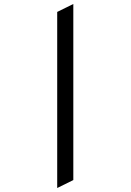

<svg xmlns="http://www.w3.org/2000/svg" viewBox="-20 -742 656 965"><path d="M267.5 203V-682L348.5 -722V163Z"/></svg>

Font: Overpass Mono
Style: Regular
Weight: 400
Designer: Delve Withrington, Dave Bailey
Foundry: Delve Fonts LLC
Version: Version 4.000